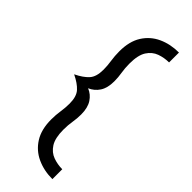

<svg xmlns="http://www.w3.org/2000/svg" viewBox="-262 -700 858 858"><g transform="rotate(45 166.5 -271.0)"><path d="M291.7 129.2Q238.2 129.2 194.4 109Q150.7 88.9 125 47.9Q99.3 6.9 99.3 -55.6Q99.3 -84.7 103.5 -111.8Q107.6 -138.9 107.6 -163.9Q107.6 -208.3 87.8 -230.2Q68.1 -252.1 29.2 -270.8Q68.1 -289.6 87.8 -311.5Q107.6 -333.3 107.6 -377.8Q107.6 -402.8 103.5 -429.9Q99.3 -456.9 99.3 -486.1Q99.3 -549.3 125 -589.9Q150.7 -630.6 194.4 -650.7Q238.2 -670.8 291.7 -670.8V-608.3Q261.8 -608.3 233.7 -598.3Q205.6 -588.2 187.8 -560.8Q170.1 -533.3 170.1 -479.9Q170.1 -450.7 174.3 -425.7Q178.5 -400.7 178.5 -375.7Q178.5 -333.3 161.8 -308Q145.1 -282.6 117.4 -270.8Q145.1 -259.7 161.8 -234Q178.5 -208.3 178.5 -166Q178.5 -141 174.3 -116Q170.1 -91 170.1 -61.8Q170.1 -9 187.8 18.8Q205.6 46.5 233.7 56.6Q261.8 66.7 291.7 66.7Z"/></g></svg>

Font: co2trust
Style: Regular
Weight: 400
Designer: Kristian Moeller
Foundry: Dicotype
Version: Version 1.000